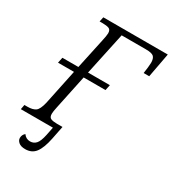

<svg xmlns="http://www.w3.org/2000/svg" viewBox="-231 -828 1019 1135"><g transform="rotate(30 278.5 -261.0)"><path d="M123 192Q93 192 78 179Q63 166 63 150Q63 128 80 114Q97 138 125 138Q149 138 165 120.5Q181 103 191 55L202 0H-17L-11 -32H10Q45 -32 64 -45Q83 -58 95 -109L145 -348H36L44 -386H153L197 -591Q201 -609 203.5 -623.5Q206 -638 206 -646Q206 -670 191 -676Q176 -682 145 -682H127L134 -714H574L543 -548H505Q508 -566 510.5 -589Q513 -612 513 -622Q513 -651 500.5 -663.5Q488 -676 446 -676H281L219 -386H368L360 -348H211L162 -115Q155 -83 155 -68Q155 -44 170 -38Q185 -32 212 -32H249L231 58Q217 127 192.5 159.5Q168 192 123 192Z"/></g></svg>

Font: Noto Serif SemiCondensed Light
Style: Italic
Weight: 300
Width: 4
Italic angle: -12°
Designer: Monotype Design Team
Foundry: Monotype Imaging Inc.
Version: Version 2.013; ttfautohint (v1.8.4.7-5d5b)